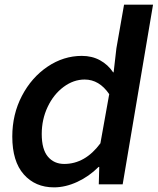

<svg xmlns="http://www.w3.org/2000/svg" viewBox="-20 -795 680 828"><path d="M33 -206Q33 -302 74.5 -381.5Q116 -461 185 -507.5Q254 -554 333 -554Q377 -554 411.5 -535Q446 -516 468 -483H470L482 -587L515 -775H640L509 0H406L408 -75H405Q364 -34 313 -10.5Q262 13 213 13Q132 13 82.5 -43Q33 -99 33 -206ZM413 -177 451 -389Q408 -452 345 -452Q297 -452 254 -420Q211 -388 185.5 -334Q160 -280 160 -217Q160 -151 186.5 -119.5Q213 -88 257 -88Q347 -88 413 -177Z"/></svg>

Font: Nebula Sans Semibold
Style: Regular
Weight: 600
Italic angle: -9°
Designer: Paul D. Hunt for Adobe (as Source Sans)
Foundry: Nebula Entertainment & Broadcasting LLC
Version: Version 1.010